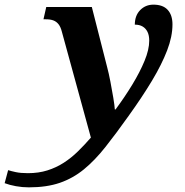

<svg xmlns="http://www.w3.org/2000/svg" viewBox="-188 -566 794 826"><path d="M-64 240Q-92 240 -119.5 235Q-147 230 -168 222L-153 166Q-141 170 -120 174.5Q-99 179 -68 179Q-22 179 16 167Q54 155 86.5 134Q119 113 147.5 85Q176 57 203 26L78 -430Q73 -450 64 -461.5Q55 -473 42 -478Q29 -483 9 -483H-1L11 -536H207L273 -277Q280 -251 287 -214.5Q294 -178 299.5 -145Q305 -112 306 -95H309Q349 -149 381.5 -202.5Q414 -256 434 -304.5Q454 -353 454 -391Q454 -414 446.5 -429Q439 -444 425.5 -452Q412 -460 392 -460Q392 -499 415 -522.5Q438 -546 472 -546Q513 -546 533.5 -523.5Q554 -501 554 -461Q554 -409 531 -349Q508 -289 466 -219Q424 -149 365 -67Q311 9 265.5 66.5Q220 124 173 162.5Q126 201 69.5 220.5Q13 240 -64 240Z"/></svg>

Font: Noto Serif
Style: Italic
Weight: 400
Italic angle: -12°
Designer: Monotype Design Team
Foundry: Monotype Imaging Inc.
Version: Version 2.013